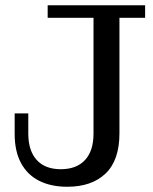

<svg xmlns="http://www.w3.org/2000/svg" viewBox="-20 -702 586 733"><path d="M237 11Q175 11 130 -11.5Q85 -34 60.5 -79Q36 -124 36 -191V-269H88V-192Q88 -127 120 -91.5Q152 -56 212 -56Q272 -56 304.5 -91Q337 -126 337 -192V-634H162V-682H534V-634H436V-193Q436 -90 383 -39.5Q330 11 237 11Z"/></svg>

Font: Montagu Slab
Style: Bold
Weight: 700
Designer: Florian Karsten
Foundry: Florian Karsten
Version: Version 1.000